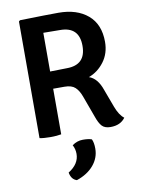

<svg xmlns="http://www.w3.org/2000/svg" viewBox="-102 -756 810 1099"><g transform="rotate(-10 303.0 -207.0)"><path d="M550 -478Q550 -411 513.5 -362.5Q477 -314 424 -295Q473 -278 497 -208L536 -103Q555 -52 583 -31Q555 8 497 8Q464 8 447.5 -9.5Q431 -27 417 -68L372 -191Q359 -227 338.5 -246Q318 -265 277 -265H211V0Q186 5 147.5 5Q109 5 85 0V-678L92 -684Q250 -688 316 -688Q423 -688 486.5 -634Q550 -580 550 -478ZM211 -590V-365Q283 -367 308 -367Q419 -367 419 -478Q419 -589 308 -589Q243 -589 211 -590ZM265 73Q294 52 327 52Q360 52 379 59Q389 79 389 114Q389 168 353 210.5Q317 253 254 274Q222 264 215 223Q278 184 278 125Q278 97 265 73Z"/></g></svg>

Font: Signika Negative
Style: Semibold
Weight: 600
Designer: Anna Giedrys
Foundry: Anna Giedrys
Version: Version 1.001